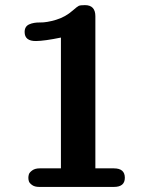

<svg xmlns="http://www.w3.org/2000/svg" viewBox="-20 -737 590 757"><path d="M77.1 -610.8Q77.1 -632.8 95 -640.9Q112.8 -648.9 138.4 -648.4Q164.1 -647.9 200.9 -658.9Q237.8 -669.9 267.1 -695.8Q284.2 -710.9 290.5 -713.9Q296.9 -716.8 314.9 -716.8Q356 -716.8 356 -672.9V-73.2H429.2Q472.2 -73.2 472.2 -36.1Q472.2 0 429.2 0H134.8Q116.7 0 106.4 -7.6Q96.2 -15.1 94 -22Q91.8 -28.8 91.8 -35.9Q91.8 -43 94 -50Q96.2 -57.1 107.2 -65.2Q118.2 -73.2 136.2 -73.2H220.2V-588.9Q156.2 -575.7 122.1 -575.2Q77.1 -574.7 77.1 -610.8Z"/></svg>

Font: CMU Sans Serif
Style: Bold
Weight: 700
Version: Version 0.7.0